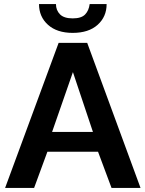

<svg xmlns="http://www.w3.org/2000/svg" viewBox="-20 -920 712 940"><path d="M267 -710H407L668 0H526L460 -177H212L147 0H5ZM435 -274 337 -567 235 -274ZM336 -759Q259 -759 215 -798.5Q171 -838 171 -900H254Q254 -870 273.5 -850Q293 -830 336 -830Q378 -830 396.5 -849Q415 -868 419 -900H502Q502 -838 458 -798.5Q414 -759 336 -759Z"/></svg>

Font: Raleway
Style: Bold
Weight: 700
Designer: Matt McInerney, Pablo Impallari, Rodrigo Fuenzalida
Foundry: Matt McInerney, Pablo Impallari, Rodrigo Fuenzalida
Version: Version 4.026